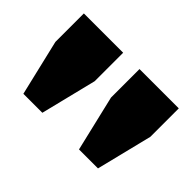

<svg xmlns="http://www.w3.org/2000/svg" viewBox="-72 -877 615 615"><g transform="rotate(45 235.5 -569.5)"><path d="M66 -410 21 -600V-729H199V-600L152 -410ZM318 -410 273 -600V-729H451V-600L404 -410Z"/></g></svg>

Font: Mona Sans Expanded Black
Style: Regular
Weight: 900
Width: 7
Designer: Deni Anggara
Foundry: GitHub
Version: Version 2.000